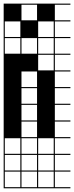

<svg xmlns="http://www.w3.org/2000/svg" viewBox="-20 -747 404 1046"><path d="M363.6 278.8H0V187.9H6.1V272.7H90.9V187.9H0V-727.3H363.6V-721.2H278.8V-636.4H363.6V-630.3H278.8V-545.5H363.6V-539.4H278.8V-454.5H363.6V-448.5H278.8V-363.6H363.6V-357.6H278.8V-272.7H363.6V-266.7H278.8V-181.8H363.6V-175.8H278.8V-90.9H363.6V-84.8H278.8V0H363.6V6.1H278.8V90.9H363.6V97H278.8V181.8H363.6V187.9H278.8V272.7H363.6ZM187.9 -636.4H272.7V-721.2H187.9ZM6.1 -636.4H90.9V-721.2H6.1ZM97 -636.4H181.8V-721.2H97ZM187.9 -545.5H272.7V-630.3H187.9ZM6.1 -545.5H90.9V-630.3H6.1ZM97 -545.5H181.8V-630.3H97ZM187.9 -454.5H272.7V-539.4H187.9ZM6.1 -454.5H90.9V-539.4H6.1ZM97 -454.5H181.8V-539.4H97ZM187.9 -363.6H272.7V-448.5H187.9ZM97 -272.7H181.8V-357.6H97ZM97 -181.8H181.8V-266.7H97ZM97 -90.9H181.8V-175.8H97ZM97 0H181.8V-84.8H97ZM187.9 90.9H272.7V6.1H187.9ZM97 90.9H181.8V6.1H97ZM6.1 90.9H90.9V6.1H6.1ZM97 181.8H181.8V97H97ZM6.1 181.8H90.9V97H6.1ZM272.7 97H187.9V181.8H272.7ZM181.8 272.7V187.9H97V272.7ZM272.7 272.7V187.9H187.9V272.7ZM0 -727.3H90.9V-636.4H0ZM90.9 -636.4H181.8V-545.5H90.9ZM181.8 -727.3H272.7V-636.4H181.8Z"/></svg>

Font: Micro 5 Charted
Style: Regular
Weight: 400
Designer: Sarah Cadigan-Fried
Version: Version 1.000; ttfautohint (v1.8.4.7-5d5b)